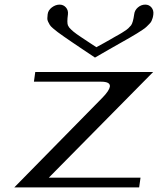

<svg xmlns="http://www.w3.org/2000/svg" viewBox="-20 -812 706 832"><path d="M191.4 -42H588.9L583 0H42L424.8 -389.6Q453.1 -418.9 456.1 -436.5Q459 -458 418 -458H127L132.8 -500H643.6ZM391.6 -562.5Q365.2 -580.1 336.9 -599.1Q308.6 -618.2 292 -629.4Q275.4 -640.6 257.3 -653.3Q239.3 -666 230 -672.9Q220.7 -679.7 210 -689Q199.2 -698.2 195.8 -704.1Q192.4 -710 188.5 -717.8Q184.6 -725.6 185.1 -732.9Q185.5 -740.2 186.5 -750Q188.5 -767.6 204.6 -779.8Q220.7 -792 238.3 -792Q254.9 -792 265.6 -779.8Q276.4 -767.6 274.4 -750Q269.5 -713.9 274.4 -702.1Q277.3 -696.3 279.8 -692.9Q282.2 -689.5 288.1 -684.1Q293.9 -678.7 297.9 -675.3Q301.8 -671.9 312.5 -664.1Q323.2 -656.2 332.5 -650.4Q341.8 -644.5 361.3 -631.3Q380.9 -618.2 397.5 -607.4Q412.1 -615.2 429.7 -625Q447.3 -634.8 456.5 -640.1Q465.8 -645.5 477.5 -652.3Q489.3 -659.2 495.1 -662.1Q501 -665 508.3 -669.9Q515.6 -674.8 519.5 -677.2Q523.4 -679.7 528.3 -683.1Q533.2 -686.5 536.1 -689.5Q539.1 -692.4 541.5 -695.3Q543.9 -698.2 547.9 -702.1Q556.6 -713.9 561.5 -750Q563.5 -767.6 577.6 -779.8Q591.8 -792 609.4 -792Q626 -792 636.2 -779.8Q646.5 -767.6 644.5 -750Q643.6 -741.2 641.6 -734.4Q639.6 -727.5 636.7 -721.2Q633.8 -714.8 627.4 -708.5Q621.1 -702.1 615.2 -696.3Q609.4 -690.4 596.7 -682.1Q584 -673.8 573.2 -667Q562.5 -660.2 541 -647.9Q519.5 -635.7 501.5 -625.5Q483.4 -615.2 451.7 -597.2Q419.9 -579.1 391.6 -562.5Z"/></svg>

Font: okolaks
Style: RegularItalic
Weight: 500
Italic angle: -8°
Version: Version 000.6.0